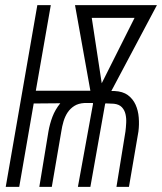

<svg xmlns="http://www.w3.org/2000/svg" viewBox="-20 -731 634 751"><path d="M120.1 -376H333.5L273.4 -710.9H593.8L415.5 -375H427.7Q460.4 -373.5 480.2 -358.9Q500 -344.2 510.3 -321.5Q520.5 -298.8 522.7 -271.2Q524.9 -243.7 521.5 -216.8L484.4 0H435.5L470.7 -216.8Q472.7 -232.4 473.6 -250.5Q474.6 -268.6 470.9 -284.4Q467.3 -300.3 456.8 -311.5Q446.3 -322.8 425.8 -325.2L392.6 -326.7L391.1 -324.2L333.5 0H284.7L343.8 -324.7L343.3 -328.1H310.5Q286.6 -326.7 270.8 -316.7Q254.9 -306.6 244.6 -291.3Q234.4 -275.9 228.5 -256.3Q222.7 -236.8 219.7 -216.3L182.6 0H133.8L169.4 -216.3Q174.8 -247.1 185.3 -274.7Q195.8 -302.2 215.8 -327.1L111.8 -326.2L55.2 0H2.4L126 -710.9H178.7ZM377.9 -405.3 506.3 -661.1H338.9Z"/></svg>

Font: Roboto Mono Light
Style: Italic
Weight: 300
Designer: Google
Version: Version 2.000985; 2015; ttfautohint (v1.3)